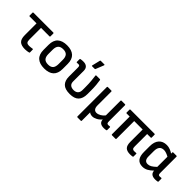

<svg xmlns="http://www.w3.org/2000/svg" viewBox="141 -1768 3018 3018"><g transform="rotate(45 1650.0 -259.0)"><path d="M340 12Q258 12 220 -23Q182 -58 182 -145V-405H29Q18 -405 18 -416V-479Q18 -490 29 -490H471Q481 -490 481 -479V-416Q481 -405 471 -405H282V-141Q282 -104 297 -88Q312 -72 346 -72Q367 -72 385.5 -75Q404 -78 419 -80Q431 -82 431 -71L432 -11Q432 -1 423 1Q407 5 386 8.5Q365 12 340 12Z M767 12Q663 12 608.5 -38Q554 -88 554 -189V-301Q554 -402 608.5 -452Q663 -502 767 -502Q870 -502 924.5 -452Q979 -402 979 -301V-189Q979 -88 925 -38Q871 12 767 12ZM767 -75Q826 -75 852.5 -105Q879 -135 879 -198V-292Q879 -354 852.5 -384.5Q826 -415 767 -415Q708 -415 681 -384.5Q654 -354 654 -292V-198Q654 -135 681 -105Q708 -75 767 -75Z M1335 12Q1228 12 1180.5 -36Q1133 -84 1133 -173V-371Q1133 -401 1125.5 -409.5Q1118 -418 1099 -418Q1093 -418 1085 -417Q1077 -416 1069 -416Q1058 -415 1058 -426V-486Q1058 -495 1069 -497Q1084 -500 1100.5 -501Q1117 -502 1130 -502Q1179 -502 1206.5 -477Q1234 -452 1234 -402V-166Q1234 -121 1260.5 -98Q1287 -75 1335 -75Q1381 -75 1407.5 -100Q1434 -125 1434 -176V-241Q1434 -315 1428.5 -375Q1423 -435 1417 -478Q1415 -490 1426 -490H1505Q1515 -490 1517 -480Q1524 -441 1529 -385.5Q1534 -330 1534 -262V-184Q1534 -88 1486 -38Q1438 12 1335 12ZM1276 -546Q1266 -546 1268 -556L1301 -693Q1302 -703 1313 -703H1392Q1403 -703 1399 -690L1345 -554Q1342 -546 1333 -546Z M1682 185Q1671 185 1671 174V-479Q1671 -490 1682 -490H1760Q1771 -490 1771 -479V-174Q1771 -124 1789.5 -100Q1808 -76 1841 -76Q1875 -76 1912.5 -97.5Q1950 -119 1975 -153V-479Q1975 -490 1986 -490H2064Q2075 -490 2075 -479V-125Q2075 -91 2083 -81.5Q2091 -72 2112 -72Q2119 -72 2126.5 -73.5Q2134 -75 2142 -75Q2153 -75 2153 -65V-4Q2153 5 2142 7Q2131 9 2117 10.5Q2103 12 2092 12Q1989 12 1986 -73V-74Q1955 -35 1913 -12.5Q1871 10 1835 10Q1793 10 1767 -12V174Q1767 185 1756 185Z M2677 12Q2605 12 2573 -21Q2541 -54 2541 -133V-405H2353V-11Q2353 0 2342 0H2264Q2253 0 2253 -11V-405H2184Q2174 -405 2174 -416V-479Q2174 -490 2184 -490H2720Q2731 -490 2731 -479V-416Q2731 -405 2720 -405H2641V-129Q2641 -94 2652 -82Q2663 -70 2685 -70Q2695 -70 2707 -70.5Q2719 -71 2730 -72Q2740 -74 2740 -63V-5Q2740 5 2731 7Q2720 9 2704.5 10.5Q2689 12 2677 12Z M2949 12Q2805 12 2805 -170V-299Q2805 -396 2851.5 -449Q2898 -502 2984 -502Q3022 -502 3061 -487Q3100 -472 3125 -453V-479Q3125 -490 3136 -490H3208Q3219 -490 3219 -479V-125Q3219 -91 3226.5 -81.5Q3234 -72 3255 -72Q3262 -72 3270 -73.5Q3278 -75 3285 -75Q3296 -75 3296 -65V-4Q3296 5 3286 7Q3275 9 3260.5 10.5Q3246 12 3235 12Q3184 12 3156 -8.5Q3128 -29 3125 -75Q3082 -33 3040.5 -10.5Q2999 12 2949 12ZM2905 -173Q2905 -75 2980 -75Q3012 -75 3043 -92Q3074 -109 3119 -152V-378Q3091 -394 3061.5 -404.5Q3032 -415 3007 -415Q2905 -415 2905 -289Z"/></g></svg>

Font: Sofia Sans SemiBold
Style: Regular
Weight: 600
Designer: Botio Nikoltchev, Ani Petrova
Foundry: lettersoup
Version: Version 4.101; ttfautohint (v1.8.4.7-5d5b)